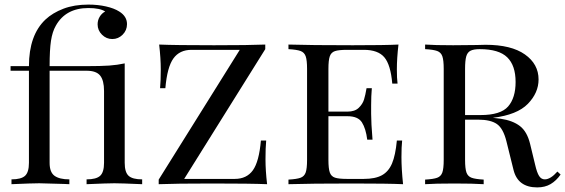

<svg xmlns="http://www.w3.org/2000/svg" viewBox="-20 -802 2461 836"><path d="M499 -752Q533 -731 533 -697Q533 -670 514 -651Q495 -632 469 -632Q443 -632 424 -651Q405 -670 405 -696Q405 -714 414 -729Q423 -744 438 -752Q415 -767 365 -767Q266 -767 223 -690Q208 -664 202 -624.5Q196 -585 196 -514H357Q420 -514 455.5 -516.5Q491 -519 523 -526V-93Q523 -52 540 -36.5Q557 -21 599 -21V0Q507 -4 478 -4Q449 -4 357 0V-21Q399 -21 416 -36.5Q433 -52 433 -93V-406Q433 -452 416 -473Q399 -494 357 -494H196V-93Q196 -52 217.5 -36.5Q239 -21 282 -21V0L260 -1Q173 -4 151 -4Q122 -4 30 0V-21Q72 -21 89 -36.5Q106 -52 106 -93V-494H26V-514H106Q106 -649 178 -717Q209 -746 256 -764Q303 -782 365 -782Q406 -782 441.5 -774Q477 -766 499 -752Z M1135 -588 782 -23H1002Q1054 -23 1081 -60.5Q1108 -98 1116 -190H1139Q1136 -159 1136 -108Q1136 -60 1143 0Q1072 -3 904 -3Q744 -3 671 0V-20L1024 -585H814Q762 -585 735 -547.5Q708 -510 700 -418H677Q680 -450 680 -500Q680 -548 673 -608Q744 -605 912 -605Q1065 -605 1135 -608Z M1735 0Q1670 -3 1516 -3Q1331 -3 1236 0V-20Q1272 -22 1288.5 -28Q1305 -34 1311 -51Q1317 -68 1317 -106V-502Q1317 -540 1311 -557Q1305 -574 1288.5 -580Q1272 -586 1236 -588V-608Q1331 -605 1516 -605Q1656 -605 1715 -608Q1708 -548 1708 -500Q1708 -461 1711 -438H1688Q1681 -520 1653.5 -552.5Q1626 -585 1564 -585H1491Q1455 -585 1438.5 -579.5Q1422 -574 1416 -557Q1410 -540 1410 -502V-316H1493Q1525 -316 1542 -332.5Q1559 -349 1565 -368.5Q1571 -388 1576 -418H1599Q1596 -384 1596 -344V-306Q1596 -267 1602 -194H1579Q1573 -242 1556 -269Q1539 -296 1493 -296H1410V-106Q1410 -68 1416 -51Q1422 -34 1438.5 -28.5Q1455 -23 1491 -23H1564Q1614 -23 1643 -39Q1672 -55 1687 -90.5Q1702 -126 1708 -190H1731Q1728 -163 1728 -118Q1728 -66 1735 0Z M2421 -42Q2402 -15 2377.5 -0.5Q2353 14 2319 14Q2235 14 2216 -62L2185 -187Q2171 -243 2143.5 -262Q2116 -281 2062 -281H2005V-106Q2005 -68 2011 -51Q2017 -34 2033.5 -28Q2050 -22 2086 -20V0Q2040 -3 1959 -3Q1873 -3 1831 0V-20Q1867 -22 1883.5 -28Q1900 -34 1906 -51Q1912 -68 1912 -106V-502Q1912 -540 1906 -557Q1900 -574 1883.5 -580Q1867 -586 1831 -588V-608Q1873 -605 1953 -605L2055 -606Q2072 -607 2094 -607Q2206 -607 2265.5 -565Q2325 -523 2325 -456Q2325 -398 2278.5 -350Q2232 -302 2126 -289Q2146 -287 2160 -285Q2213 -277 2244 -253Q2275 -229 2288 -176L2310 -85Q2318 -50 2327.5 -35.5Q2337 -21 2352 -21Q2377 -21 2407 -55ZM2005 -502V-301H2072Q2160 -301 2192.5 -338.5Q2225 -376 2225 -445Q2225 -517 2188.5 -552.5Q2152 -588 2069 -588Q2042 -588 2028.5 -581Q2015 -574 2010 -556Q2005 -538 2005 -502Z"/></svg>

Font: Playfair Display SC
Style: Regular
Weight: 400
Designer: Claus Eggers Sørensen
Foundry: Claus Eggers Sørensen
Version: Version 1.200; ttfautohint (v1.6)